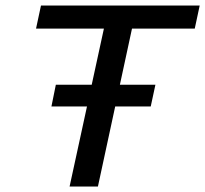

<svg xmlns="http://www.w3.org/2000/svg" viewBox="-20 -678 746 698"><path d="M233 0 376 -658H478L336 0ZM111 -574 129 -658H706L688 -574ZM167 -291 183 -370H545L528 -291Z"/></svg>

Font: Ysabeau SemiBold
Style: Italic
Weight: 600
Italic angle: -12°
Designer: Christian Thalmann (Catharsis Fonts)
Version: Version 2.002